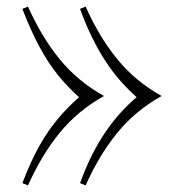

<svg xmlns="http://www.w3.org/2000/svg" viewBox="-20 -548 541 583"><path d="M240 -528Q281 -436 336 -368.5Q391 -301 470 -257V-256Q391 -212 336 -144.5Q281 -77 240 15L223 8Q241 -41 260.5 -79.5Q280 -118 301.5 -149Q323 -180 346 -205.5Q369 -231 395 -253Q369 -276 346 -302Q323 -328 301.5 -360.5Q280 -393 260.5 -432.5Q241 -472 223 -521ZM65 -528Q106 -436 161 -368.5Q216 -301 295 -257V-256Q216 -212 161 -144.5Q106 -77 65 15L48 8Q73 -58 99.5 -105Q126 -152 156 -187.5Q186 -223 220 -253Q186 -283 156 -320Q126 -357 99.5 -406.5Q73 -456 48 -521Z"/></svg>

Font: Playfair Display
Style: Regular
Weight: 400
Designer: Claus Eggers Sørensen
Foundry: Claus Eggers Sørensen
Version: Version 1.203